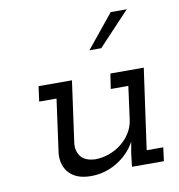

<svg xmlns="http://www.w3.org/2000/svg" viewBox="-73 -679 701 753"><g transform="rotate(-10 277.5 -302.0)"><path d="M394 0 400 -52 408 -97Q381 -49 333 -20.5Q285 8 230 8Q173 8 144 -23Q115 -54 120 -104L149 -315H80L88 -375H221L187 -129Q184 -99 200.5 -77.5Q217 -56 257 -54Q285 -54 312 -63.5Q339 -73 361 -90Q383 -107 398 -130.5Q413 -154 417 -182L435 -315H365L374 -375H507L462 -54H528L521 0ZM309 -479Q336 -512 363 -545.5Q390 -579 417 -612H481Q442 -571 418.5 -545.5Q395 -520 356 -479Z"/></g></svg>

Font: Josefin Slab SemiBold
Style: Italic
Weight: 600
Italic angle: -12°
Designer: Santiago Orozco
Foundry: Typemade
Version: Version 2.000